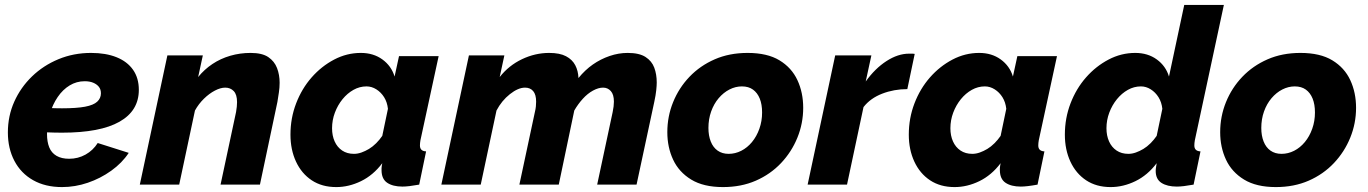

<svg xmlns="http://www.w3.org/2000/svg" viewBox="-20 -750 5557 780"><path d="M232 10Q164 10 114.5 -18Q65 -46 38.5 -96.5Q12 -147 12 -212Q12 -279 38 -337Q64 -395 110 -439.5Q156 -484 217.5 -509.5Q279 -535 350 -535Q410 -535 453.5 -517.5Q497 -500 520.5 -466.5Q544 -433 544 -385Q544 -300 465.5 -255.5Q387 -211 232 -211Q202 -211 166.5 -212.5Q131 -214 93 -218L113 -316Q145 -313 174 -311.5Q203 -310 232 -310Q291 -310 325.5 -316.5Q360 -323 375 -337Q390 -351 390 -371Q390 -387 381.5 -397.5Q373 -408 358.5 -414Q344 -420 324 -420Q291 -420 263 -403Q235 -386 214.5 -356Q194 -326 182.5 -287.5Q171 -249 171 -205Q171 -174 180 -151.5Q189 -129 209.5 -117Q230 -105 261 -105Q297 -105 327.5 -122Q358 -139 377 -169L503 -129Q476 -88 432 -56.5Q388 -25 336.5 -7.5Q285 10 232 10Z M660 -525H804L785 -437Q810 -468 843 -490Q876 -512 915.5 -523.5Q955 -535 998 -535Q1045 -535 1070 -518Q1095 -501 1105.5 -473.5Q1116 -446 1116 -414Q1116 -394 1113 -374.5Q1110 -355 1107 -336L1036 0H876L939 -295Q941 -307 942 -316.5Q943 -326 943 -335Q943 -366 929.5 -380Q916 -394 895 -394Q876 -394 853 -382Q830 -370 808.5 -349Q787 -328 772 -301L708 0H548Z M1346 10Q1288 10 1246.5 -17.5Q1205 -45 1182.5 -93.5Q1160 -142 1160 -203Q1160 -270 1183 -330Q1206 -390 1246 -435.5Q1286 -481 1337.5 -508Q1389 -535 1446 -535Q1497 -535 1533.5 -508.5Q1570 -482 1583 -439L1601 -522H1762L1688 -180Q1687 -174 1686.5 -169Q1686 -164 1686 -159Q1686 -136 1711 -135L1683 0Q1661 4 1644 6Q1627 8 1615 8Q1576 8 1553 -7.5Q1530 -23 1530 -59Q1530 -63 1530 -67Q1530 -71 1531 -76Q1532 -81 1533 -87Q1496 -38 1446.5 -14Q1397 10 1346 10ZM1418 -125Q1433 -125 1448.5 -130.5Q1464 -136 1479 -145Q1494 -154 1508 -168Q1522 -182 1533 -198L1556 -308Q1553 -335 1540.5 -355Q1528 -375 1509 -387Q1490 -399 1469 -399Q1441 -399 1416 -385Q1391 -371 1371.5 -347Q1352 -323 1340.5 -292.5Q1329 -262 1329 -229Q1329 -199 1339.5 -175.5Q1350 -152 1370 -138.5Q1390 -125 1418 -125Z M1885 -525H2029L2010 -437Q2047 -484 2100.5 -509.5Q2154 -535 2211 -535Q2254 -535 2279.5 -521.5Q2305 -508 2317 -485Q2329 -462 2330 -433Q2357 -466 2388.5 -488Q2420 -510 2456.5 -522.5Q2493 -535 2530 -535Q2577 -535 2602.5 -518.5Q2628 -502 2638 -475Q2648 -448 2648 -415Q2648 -403 2646 -383.5Q2644 -364 2638 -336L2566 0H2406L2469 -295Q2474 -319 2474 -337Q2474 -366 2461.5 -380Q2449 -394 2430 -394Q2411 -394 2389 -382Q2367 -370 2347.5 -348.5Q2328 -327 2313 -301L2250 0H2090L2153 -295Q2156 -307 2157 -317.5Q2158 -328 2158 -337Q2158 -366 2146 -380Q2134 -394 2113 -394Q2085 -394 2051.5 -367.5Q2018 -341 1997 -301L1933 0H1773Z M2917 10Q2838 10 2788 -20.5Q2738 -51 2714.5 -101.5Q2691 -152 2691 -213Q2691 -277 2714.5 -335Q2738 -393 2781 -438Q2824 -483 2883.5 -509Q2943 -535 3017 -535Q3097 -535 3146.5 -505Q3196 -475 3219.5 -424.5Q3243 -374 3243 -312Q3243 -249 3219.5 -191Q3196 -133 3153 -87.5Q3110 -42 3050.5 -16Q2991 10 2917 10ZM2940 -125Q2967 -125 2991.5 -137.5Q3016 -150 3035 -173Q3054 -196 3065 -227Q3076 -258 3076 -293Q3076 -326 3066.5 -349.5Q3057 -373 3039 -386Q3021 -399 2994 -399Q2968 -399 2943.5 -386.5Q2919 -374 2899.5 -351Q2880 -328 2869 -297Q2858 -266 2858 -230Q2858 -199 2867.5 -175Q2877 -151 2895.5 -138Q2914 -125 2940 -125Z M3373 -525H3520L3497 -419Q3535 -472 3581.5 -502Q3628 -532 3673 -532Q3684 -532 3688.5 -532Q3693 -532 3696 -531L3666 -388Q3612 -388 3564 -369.5Q3516 -351 3488 -315L3421 0H3261Z M3858 10Q3800 10 3758.5 -17.5Q3717 -45 3694.5 -93.5Q3672 -142 3672 -203Q3672 -270 3695 -330Q3718 -390 3758 -435.5Q3798 -481 3849.5 -508Q3901 -535 3958 -535Q4009 -535 4045.5 -508.5Q4082 -482 4095 -439L4113 -522H4274L4200 -180Q4199 -174 4198.5 -169Q4198 -164 4198 -159Q4198 -136 4223 -135L4195 0Q4173 4 4156 6Q4139 8 4127 8Q4088 8 4065 -7.5Q4042 -23 4042 -59Q4042 -63 4042 -67Q4042 -71 4043 -76Q4044 -81 4045 -87Q4008 -38 3958.5 -14Q3909 10 3858 10ZM3930 -125Q3945 -125 3960.5 -130.5Q3976 -136 3991 -145Q4006 -154 4020 -168Q4034 -182 4045 -198L4068 -308Q4065 -335 4052.5 -355Q4040 -375 4021 -387Q4002 -399 3981 -399Q3953 -399 3928 -385Q3903 -371 3883.5 -347Q3864 -323 3852.5 -292.5Q3841 -262 3841 -229Q3841 -199 3851.5 -175.5Q3862 -152 3882 -138.5Q3902 -125 3930 -125Z M4492 10Q4434 10 4392.5 -17.5Q4351 -45 4328.5 -93.5Q4306 -142 4306 -203Q4306 -270 4329 -330Q4352 -390 4392 -435.5Q4432 -481 4483.5 -508Q4535 -535 4592 -535Q4643 -535 4679.5 -508.5Q4716 -482 4729 -439L4791 -730H4952L4834 -180Q4833 -174 4832.5 -169Q4832 -164 4832 -159Q4832 -136 4857 -135L4829 0Q4807 4 4790 6Q4773 8 4761 8Q4722 8 4698.5 -7Q4675 -22 4675 -56Q4675 -60 4675.5 -64.5Q4676 -69 4677 -74.5Q4678 -80 4679 -87Q4642 -38 4592.5 -14Q4543 10 4492 10ZM4564 -125Q4579 -125 4594.5 -130.5Q4610 -136 4625 -145Q4640 -154 4654 -168Q4668 -182 4679 -198L4702 -308Q4699 -335 4686.5 -355Q4674 -375 4655 -387Q4636 -399 4615 -399Q4587 -399 4562 -385Q4537 -371 4517.5 -347Q4498 -323 4486.5 -292.5Q4475 -262 4475 -229Q4475 -199 4485.5 -175.5Q4496 -152 4516 -138.5Q4536 -125 4564 -125Z M5163 10Q5084 10 5034 -20.5Q4984 -51 4960.5 -101.5Q4937 -152 4937 -213Q4937 -277 4960.5 -335Q4984 -393 5027 -438Q5070 -483 5129.5 -509Q5189 -535 5263 -535Q5343 -535 5392.5 -505Q5442 -475 5465.5 -424.5Q5489 -374 5489 -312Q5489 -249 5465.5 -191Q5442 -133 5399 -87.5Q5356 -42 5296.5 -16Q5237 10 5163 10ZM5186 -125Q5213 -125 5237.5 -137.5Q5262 -150 5281 -173Q5300 -196 5311 -227Q5322 -258 5322 -293Q5322 -326 5312.5 -349.5Q5303 -373 5285 -386Q5267 -399 5240 -399Q5214 -399 5189.5 -386.5Q5165 -374 5145.5 -351Q5126 -328 5115 -297Q5104 -266 5104 -230Q5104 -199 5113.5 -175Q5123 -151 5141.5 -138Q5160 -125 5186 -125Z"/></svg>

Font: Raleway Thin ExtraBold
Style: Italic
Weight: 800
Italic angle: -12°
Version: Version 4.026